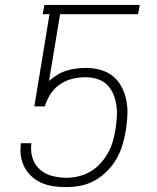

<svg xmlns="http://www.w3.org/2000/svg" viewBox="-20 -755 640 783"><path d="M251 8Q227 8 202.5 5Q178 2 156 -6.5Q134 -15 116 -29.5Q98 -44 85.5 -63.5Q73 -83 67.5 -106.5Q62 -130 64 -155L65 -171H108L107 -159Q105 -130 115 -104Q125 -78 146 -61Q167 -44 194.5 -37Q222 -30 251 -30Q276 -30 301 -36Q326 -42 349 -55.5Q372 -69 390 -89Q408 -109 420.5 -131.5Q433 -154 440 -178.5Q447 -203 451 -228Q455 -253 456.5 -277.5Q458 -302 454.5 -326Q451 -350 442 -371.5Q433 -393 417 -409Q401 -425 378 -432.5Q355 -440 330 -440Q304 -440 277 -434Q250 -428 226 -412Q202 -396 186 -371.5Q170 -347 163 -321H120L182 -697H154L161 -735H550L543 -697H225L180 -425Q196 -439 214 -450Q232 -461 251.5 -467Q271 -473 291 -475.5Q311 -478 330 -478Q361 -478 390 -470Q419 -462 441 -444Q463 -426 476.5 -399.5Q490 -373 495.5 -344Q501 -315 499.5 -284Q498 -253 493 -222Q488 -193 479.5 -164Q471 -135 455.5 -108Q440 -81 417.5 -58Q395 -35 367.5 -19.5Q340 -4 310.5 2Q281 8 251 8Z"/></svg>

Font: Iosevka SS04 XLt Ex Obl
Style: Regular
Weight: 200
Width: 7
Italic angle: -9°
Monospace: yes
Designer: Belleve Invis
Foundry: Belleve Invis
Version: Version 19.0.0; ttfautohint (v1.8.4)